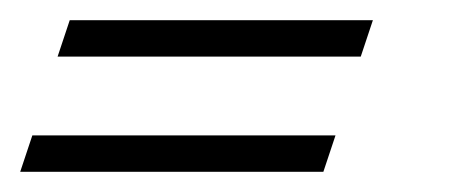

<svg xmlns="http://www.w3.org/2000/svg" viewBox="-44 -301 454 190"><path d="M313 -245 325 -281H25L13 -245ZM276 -131 288 -167H-12L-24 -131Z"/></svg>

Font: Romanesco
Style: Regular
Weight: 400
Designer: Astigmatic (AOETI)
Foundry: Astigmatic (AOETI)
Version: Version 1.000